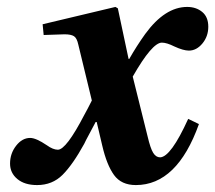

<svg xmlns="http://www.w3.org/2000/svg" viewBox="-20 -522 621 554"><path d="M9 -50Q9 -79 26.5 -101.5Q44 -124 67 -124Q84 -124 115 -103Q133 -90 147 -90Q171 -90 223 -190Q225 -193 233.5 -209.5Q242 -226 245 -232L206 -393Q202 -412 193.5 -417.5Q185 -423 166 -423L106 -421L103 -452L313 -502L320 -498L351 -352H353Q374 -389 399 -424Q456 -502 520 -502Q546 -502 563.5 -487.5Q581 -473 581 -445Q581 -417 564 -396.5Q547 -376 525 -376Q509 -376 483 -388Q461 -399 447 -399Q419 -399 363 -301L406 -128Q414 -94 422 -81Q430 -68 442 -68Q473 -69 523 -179L554 -164Q491 12 372 12Q330 12 309 -17Q288 -46 275 -102L259 -170H256Q252 -162 239 -138Q226 -114 223 -107Q190 -47 160.5 -17.5Q131 12 87 12Q51 12 30 -5.5Q9 -23 9 -50Z"/></svg>

Font: Lingua Franca
Style: Bold Italic
Weight: 700
Italic angle: -13°
Version: Version 1.19